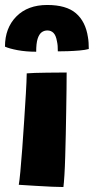

<svg xmlns="http://www.w3.org/2000/svg" viewBox="-49 -749 377 772"><path d="M206 3Q191.5 3 160.5 1.8Q129.5 0.5 93.5 -1.8Q57.5 -4 26.5 -6Q29 -19 32.8 -58.5Q36.5 -98 40.5 -152Q44.5 -206 48.2 -264Q52 -322 55 -372.5Q58 -423 58.5 -454Q68.5 -455 90.8 -455.8Q113 -456.5 139 -456.8Q165 -457 187 -457.2Q209 -457.5 219 -457.5Q219 -430 218.5 -389.8Q218 -349.5 217.2 -303Q216.5 -256.5 215.5 -209Q214.5 -161.5 213.2 -119Q212 -76.5 210 -44.5Q208 -12.5 206 3ZM-29 -561.5Q-29 -636.5 16.8 -682.8Q62.5 -729 141 -729Q217.5 -729 256.2 -695.8Q295 -662.5 304.5 -600Q306.5 -589 307.2 -577.2Q308 -565.5 308 -552Q294 -548 270.8 -546Q247.5 -544 223.8 -543.2Q200 -542.5 183.5 -542.5Q183.5 -555 182.8 -564.8Q182 -574.5 180 -583Q176 -606.5 166.2 -616.5Q156.5 -626.5 141.5 -626.5Q128 -626.5 118 -618.8Q108 -611 102.2 -592.8Q96.5 -574.5 96.5 -541Q56 -541 22.2 -547.2Q-11.5 -553.5 -29 -561.5Z"/></svg>

Font: Grandstander Thin ExtraBold
Style: Regular
Weight: 800
Version: Version 1.200